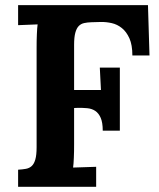

<svg xmlns="http://www.w3.org/2000/svg" viewBox="-20 -720 611 740"><path d="M265.6 -303.7V-164.1Q265.6 -150.4 265.4 -137.2Q265.1 -124 264.6 -112.1Q264.2 -100.1 263.4 -90.3Q262.7 -80.6 261.7 -74.2L350.6 -77.1V0H49.8V-65.9Q66.4 -66.9 79.8 -69.3Q93.3 -71.8 102.3 -80.1Q111.3 -88.4 116.2 -105.5Q121.1 -122.6 121.1 -152.8V-536.1Q121.1 -549.8 121.3 -563Q121.6 -576.2 122.1 -588.1Q122.6 -600.1 123.3 -609.9Q124 -619.6 125 -626L49.8 -623V-700.2H550.3L556.2 -506.3H490.2Q490.2 -546.9 478.8 -572.3Q467.3 -597.7 449.7 -611.8Q432.1 -626 410.6 -630.9Q389.2 -635.7 368.7 -635.3L332.5 -634.3Q316.9 -633.8 304.4 -631.1Q292 -628.4 283.4 -619.6Q274.9 -610.8 270.3 -593.8Q265.6 -576.7 265.6 -547.4V-373H369.1L364.7 -459.5H441.9V-216.3H376Q376 -247.6 368.2 -265.6Q360.4 -283.7 347.2 -292.5Q334 -301.3 316.2 -303Q298.3 -304.7 277.8 -304.2Z"/></svg>

Font: DimaFred
Style: Bold
Weight: 800
Designer: R.Balvardi
Foundry: R.Balvardi (r.balvardi@gmail.com)
Version: Version 1.00;August 2, 2018;FontCreator 11.5.0.2427 64-bit